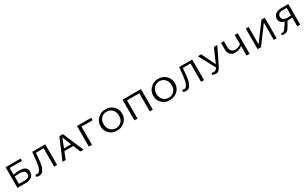

<svg xmlns="http://www.w3.org/2000/svg" viewBox="293 -2112 5994 3762"><g transform="rotate(-30 3290.0 -231.0)"><path d="M299 -277Q465 -277 465 -150Q465 -81 415 -40.5Q365 0 274 0H91V-466H432V-414H155V-262Q216 -277 299 -277ZM282 -53Q399 -53 399 -140Q399 -183 368 -204.5Q337 -226 266 -226Q214 -226 155 -218V-53Z M989 -466V0H922V-415H747Q742 -338 737.5 -293Q733 -248 725 -192Q717 -136 705.5 -105Q694 -74 677 -44.5Q660 -15 634.5 -2.5Q609 10 576 10Q544 10 511 -9L527 -49Q549 -42 563 -42Q628 -42 658 -166Q675 -241 694 -466Z M1515 0 1448 -163H1247L1182 0H1110L1308 -466H1388L1587 0ZM1267 -213H1428L1346 -413Z M2029 -466V-411H1777V0H1707V-466Z M2344 6Q2240 6 2171.5 -61Q2103 -128 2103 -228Q2103 -331 2174.5 -401.5Q2246 -472 2353 -472Q2457 -472 2526.5 -404.5Q2596 -337 2596 -235Q2596 -130 2523.5 -62Q2451 6 2344 6ZM2351 -46Q2426 -46 2474 -97Q2522 -148 2522 -229Q2522 -313 2472.5 -366.5Q2423 -420 2347 -420Q2273 -420 2224.5 -368.5Q2176 -317 2176 -235Q2176 -151 2225 -98.5Q2274 -46 2351 -46Z M3154 -466V0H3085V-411H2807V0H2737V-466Z M3537 6Q3433 6 3364.5 -61Q3296 -128 3296 -228Q3296 -331 3367.5 -401.5Q3439 -472 3546 -472Q3650 -472 3719.5 -404.5Q3789 -337 3789 -235Q3789 -130 3716.5 -62Q3644 6 3537 6ZM3544 -46Q3619 -46 3667 -97Q3715 -148 3715 -229Q3715 -313 3665.5 -366.5Q3616 -420 3540 -420Q3466 -420 3417.5 -368.5Q3369 -317 3369 -235Q3369 -151 3418 -98.5Q3467 -46 3544 -46Z M4313 -466V0H4246V-415H4071Q4066 -338 4061.5 -293Q4057 -248 4049 -192Q4041 -136 4029.5 -105Q4018 -74 4001 -44.5Q3984 -15 3958.5 -2.5Q3933 10 3900 10Q3868 10 3835 -9L3851 -49Q3873 -42 3887 -42Q3952 -42 3982 -166Q3999 -241 4018 -466Z M4805 -466H4881L4717 -129Q4677 -48 4656 -26Q4625 9 4579 9Q4541 9 4498 -10L4514 -50Q4539 -42 4557 -42Q4607 -42 4639 -96L4441 -466H4516L4668 -155Z M5274 -466H5343V0H5274V-218Q5208 -159 5116 -159Q5047 -159 5006 -200Q4965 -241 4965 -311V-466H5032V-334Q5032 -276 5061.5 -243Q5091 -210 5143 -210Q5177 -210 5214 -223Q5251 -236 5274 -259Z M5954 -466V0H5889L5892 -390L5601 0H5525V-466H5590L5587 -71L5881 -466Z M6340 -466H6488V0H6422V-198Q6384 -193 6334 -193Q6320 -193 6313 -194L6259 -100Q6226 -41 6198 -17Q6170 7 6127 7Q6095 7 6068 -4L6082 -41Q6093 -37 6107 -37Q6133 -37 6151 -55Q6169 -73 6203 -125L6254 -202Q6203 -216 6174.5 -246.5Q6146 -277 6146 -322Q6146 -391 6196.5 -428.5Q6247 -466 6340 -466ZM6344 -241Q6379 -241 6422 -246V-416H6329Q6276 -416 6247 -393Q6218 -370 6218 -330Q6218 -288 6252.5 -264.5Q6287 -241 6344 -241Z"/></g></svg>

Font: EauTestSC
Style: Regular
Weight: 400
Designer: Christian Thalmann (Catharsis Fonts)
Version: Version 0.001;PS 000.001;hotconv 1.0.88;makeotf.lib2.5.64775